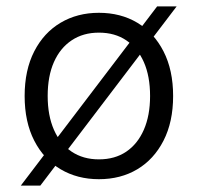

<svg xmlns="http://www.w3.org/2000/svg" viewBox="-20 -550 618 600"><path d="M289 -510Q357 -510 409 -479Q461 -448 491 -389.5Q521 -331 521 -250Q521 -169 491 -110.5Q461 -52 409 -21Q357 10 289 10Q222 10 169.5 -21Q117 -52 87 -110.5Q57 -169 57 -250Q57 -331 87 -389.5Q117 -448 169.5 -479Q222 -510 289 -510ZM289 -448Q240 -448 204 -424Q168 -400 148.5 -356Q129 -312 129 -250Q129 -189 148.5 -144.5Q168 -100 204 -76Q240 -52 289 -52Q339 -52 374.5 -76Q410 -100 429.5 -144.5Q449 -189 449 -250Q449 -312 429.5 -356Q410 -400 374.5 -424Q339 -448 289 -448ZM45 30 471 -530H532L106 30Z"/></svg>

Font: Kantumruy Pro
Style: Regular
Weight: 400
Designer: Sovichet Tep
Foundry: Sovichet Tep
Version: Version 1.002